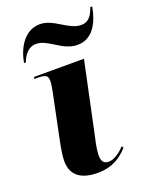

<svg xmlns="http://www.w3.org/2000/svg" viewBox="-145 -847 739 936"><g transform="rotate(-20 224.5 -379.0)"><path d="M319 -610C400 -610 436 -687 449 -762H439C426 -724 408 -695 369 -695C303 -695 251 -768 179 -768C100 -768 56 -693 42 -616H52C61 -643 84 -684 129 -684C191 -684 240 -610 319 -610ZM197 10C279 10 324 -26 357 -63L351 -72C329 -49 297 -23 267 -23C242 -23 231 -37 230 -65C230 -86 235 -122 244 -158L324 -536H65L63 -526H84C122 -526 133 -517 133 -491C133 -474 129 -454 125 -434L80 -216C68 -158 63 -126 63 -99C63 -26 112 10 197 10Z"/></g></svg>

Font: Noto Serif Display ExtraBold
Style: Italic
Weight: 800
Italic angle: -12°
Designer: Monotype Design Team
Foundry: Monotype Imaging Inc.
Version: Version 2.009